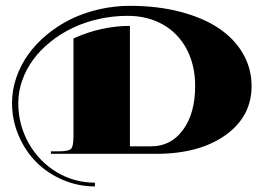

<svg xmlns="http://www.w3.org/2000/svg" viewBox="-20 -536 923 669"><path d="M157.3 0V-8.7H183.6Q219 -8.7 227.5 -17.3Q236 -25.8 236 -61.2V-402.1Q333 -445.8 432.7 -445.8V-26.2H507Q576 -26.2 618 -83.9Q660 -141.6 660 -236Q660 -308.6 630.7 -364.3Q601.4 -420 547.9 -450.4Q494.3 -480.8 424.4 -480.8Q372.8 -480.8 323.4 -469.6Q274 -458.5 232.3 -438.4Q190.6 -418.3 155.4 -389.9Q120.2 -361.5 95.7 -328.2Q71.2 -295 57.5 -256.1Q43.7 -217.2 43.7 -177Q43.7 -101.8 79.5 -37.8Q115.4 26.2 176.8 63.4Q238.2 100.5 310.8 100.5V113.6Q252.2 113.6 198.6 90.7Q145.1 67.7 106.4 28.8Q67.7 -10.1 44.8 -64Q21.9 -118 21.9 -177Q21.9 -222 36.7 -265.3Q51.6 -308.6 78 -345.7Q104.5 -382.9 142.5 -414.6Q180.5 -446.2 225.5 -468.5Q270.5 -490.8 324.1 -503.3Q377.6 -515.7 433.1 -515.7Q527.5 -515.7 606.4 -495.4Q685.3 -475.1 740.4 -438.8Q795.5 -402.5 826 -350.3Q856.6 -298.1 856.6 -236Q856.6 -129.8 765.3 -64.9Q674 0 524.5 0Z"/></svg>

Font: Wabroye
Style: Medium
Weight: 500
Designer: gluk
Foundry: gluk
Version: Version 0.14